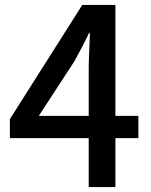

<svg xmlns="http://www.w3.org/2000/svg" viewBox="-20 -757 610 777"><path d="M339 0V-198H20V-275L313 -737H447V-288H540V-198H447V0ZM339 -288V-480Q339 -510 341 -551Q343 -592 344 -623H340Q327 -595 312 -566.5Q297 -538 281 -509L137 -288Z"/></svg>

Font: Source Han Sans TC Medium
Style: Regular
Weight: 500
Designer: Ryoko NISHIZUKA Ë•øÂ°öÊ∂ºÂ≠ê (kana, bopomofo & ideographs); Paul D. Hunt (Latin, Greek & Cyrillic); Sandoll Communicatio
Foundry: Adobe
Version: Version 2.004;hotconv 1.0.118;makeotfexe 2.5.65603